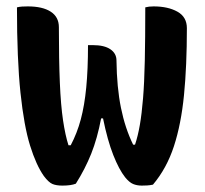

<svg xmlns="http://www.w3.org/2000/svg" viewBox="-20 -570 640 600"><path d="M255 -429H270Q306 -429 325 -416Q344 -403 344 -381Q345 -297 358 -233Q371 -169 396 -118H402Q411 -145 417 -179.5Q423 -214 427 -262.5Q431 -311 432.5 -380.5Q434 -450 434 -547Q445 -550 460 -550Q505 -550 534.5 -533.5Q564 -517 564 -482Q564 -364 555 -273Q546 -182 523.5 -113Q501 -44 458 7Q449 9 440 9.5Q431 10 423 10Q408 10 396 5Q384 0 371 -16Q352 -40 334 -85.5Q316 -131 302 -200H296Q284 -137 265 -89.5Q246 -42 217 4Q202 10 175 10Q156 10 144 5Q132 0 117 -20Q93 -54 74 -115Q55 -176 44 -280Q33 -384 33 -547Q41 -549 49 -549.5Q57 -550 67 -550Q113 -550 138.5 -533.5Q164 -517 164 -485Q164 -383 167 -312Q170 -241 177 -194Q184 -147 194 -116H201Q221 -154 232.5 -197Q244 -240 249.5 -296.5Q255 -353 255 -429Z"/></svg>

Font: Recursive Mn Csl St
Style: Bold
Weight: 700
Monospace: yes
Version: Version 1.079;hotconv 1.0.112;makeotfexe 2.5.65598; ttfautoh